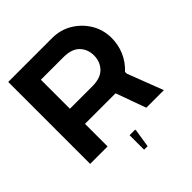

<svg xmlns="http://www.w3.org/2000/svg" viewBox="-235 -845 1160 1160"><g transform="rotate(-45 345.0 -265.0)"><path d="M30 0V-700H406Q476 -700 533.5 -665.5Q591 -631 625.5 -573.5Q660 -516 660 -446Q660 -389 638 -337Q616 -285 572 -244V-229L660 0H510L440 -193H179V0ZM179 -322H371Q442 -322 476 -358Q510 -394 510 -447Q510 -500 476 -535Q442 -570 371 -570H179ZM321 170V46H369V56L351 170Z"/></g></svg>

Font: Vina Sans
Style: Regular
Weight: 400
Designer: Andree Nguyen
Foundry: Nguyen Type Foundry
Version: Version 1.002; ttfautohint (v1.8.4.7-5d5b);gftools[0.9.28]